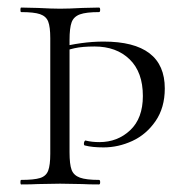

<svg xmlns="http://www.w3.org/2000/svg" viewBox="-20 -488 494 508"><path d="M254 -378Q416 -378 416 -254Q416 -203 391.5 -167.5Q367 -132 330 -115Q293 -98 254 -98Q224 -98 205 -103Q202 -103 202 -108Q202 -111 203.5 -114Q205 -117 207 -116Q223 -112 243 -112Q291 -112 324.5 -143.5Q358 -175 358 -234Q358 -297 323 -331Q288 -365 230 -365Q198 -365 177.5 -360.5Q157 -356 132 -346L131 -361Q196 -378 254 -378ZM242 0Q214 0 198 -1L139 -2L80 -1Q64 0 36 0Q34 0 34 -6Q34 -12 36 -12Q70 -12 86 -17Q102 -22 107.5 -36.5Q113 -51 113 -81V-387Q113 -417 107.5 -431Q102 -445 86 -450.5Q70 -456 36 -456Q34 -456 34 -462Q34 -468 36 -468L80 -467Q118 -465 139 -465Q162 -465 198 -467L242 -468Q245 -468 245 -462Q245 -456 242 -456Q208 -456 191.5 -450Q175 -444 169.5 -429Q164 -414 164 -382V-85Q164 -53 169.5 -38.5Q175 -24 191.5 -18Q208 -12 242 -12Q245 -12 245 -6Q245 0 242 0Z"/></svg>

Font: Cormorant SC Light
Style: Regular
Weight: 300
Designer: Christian Thalmann (Catharsis Fonts)
Foundry: Catharsis Fonts
Version: Version 4.000